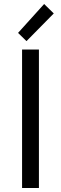

<svg xmlns="http://www.w3.org/2000/svg" viewBox="-20 -937 304 957"><path d="M90 0V-690H174V0ZM70 -773 200 -917 248 -870 112 -732Z"/></svg>

Font: Oxanium ExtraLight
Style: Regular
Weight: 400
Version: Version 2.000